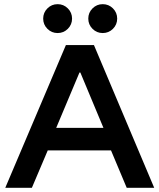

<svg xmlns="http://www.w3.org/2000/svg" viewBox="-20 -888 754 908"><path d="M5 0 291.7 -675H424.2L709.2 0H579.2L505 -176.7H205.8L130.8 0ZM245.8 -283.3H469.2L360 -545H355.8ZM465.8 -731.7Q437.5 -731.7 417.5 -751.7Q397.5 -771.7 397.5 -800Q397.5 -828.3 417.5 -848.3Q437.5 -868.3 465.8 -868.3Q494.2 -868.3 514.2 -848.3Q534.2 -828.3 534.2 -800Q534.2 -771.7 514.2 -751.7Q494.2 -731.7 465.8 -731.7ZM252.5 -731.7Q224.2 -731.7 204.2 -751.7Q184.2 -771.7 184.2 -800Q184.2 -828.3 204.2 -848.3Q224.2 -868.3 252.5 -868.3Q280.8 -868.3 300.8 -848.3Q320.8 -828.3 320.8 -800Q320.8 -771.7 300.8 -751.7Q280.8 -731.7 252.5 -731.7Z"/></svg>

Font: Funnel Display Light SemiBold
Style: Regular
Weight: 600
Version: Version 1.000